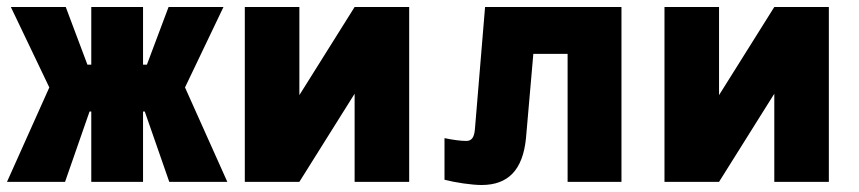

<svg xmlns="http://www.w3.org/2000/svg" viewBox="-35 -520 2455 549"><path d="M226 -500V-335H215L153 -500H-4L106 -270L-15 0H151L221 -201H226V0H374V-201H379L449 0H615L494 -270L604 -500H447L385 -335H374V-500Z M665 0H821L979 -252V0H1135V-500H979L821 -248V-500H665Z M1469 -125 1490 -366H1588V0H1742V-500H1352L1323 -151C1321 -126 1313 -117 1298 -117C1283 -117 1260 -120 1236 -125V-6C1267 2 1314 9 1342 9C1418 9 1460 -34 1469 -125Z M1865 0H2021L2179 -252V0H2335V-500H2179L2021 -248V-500H1865Z"/></svg>

Font: LT Wave Mono Black
Style: Regular
Weight: 900
Designer: Daniel Lyons
Version: Version 2.5 (Glyphs App)